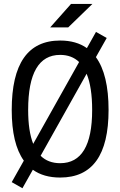

<svg xmlns="http://www.w3.org/2000/svg" viewBox="-20 -914 626 999"><path d="M96.7 65.4 41 33.7 104 -78.1Q41 -166 41 -341.8Q41 -703.1 293 -703.1Q376.5 -703.1 432.1 -663.6L479.5 -748L535.2 -716.3L479 -616.7Q544.9 -526.4 544.9 -341.8Q544.9 9.8 293 9.8Q207 9.8 150.9 -30.8ZM293 -64.9Q459.5 -64.9 459.5 -341.8Q459.5 -460.9 430.7 -530.3L191.4 -103.5Q230.5 -64.9 293 -64.9ZM152.8 -165.5 391.6 -591.3Q353 -628.4 293 -628.4Q126.5 -628.4 126.5 -341.8Q126.5 -231.9 152.8 -165.5ZM241.2 -771.5 349.6 -893.6H460.9L335 -771.5Z"/></svg>

Font: Cascadia Code PL SemiLight
Style: Regular
Weight: 350
Monospace: yes
Designer: Aaron Bell
Foundry: Saja Typeworks
Version: Version 2404.023; ttfautohint (v1.8.4)